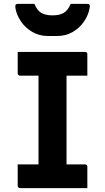

<svg xmlns="http://www.w3.org/2000/svg" viewBox="-20 -967 540 987"><path d="M322 -75H174L178 -116Q178 -133 178 -154Q178 -175 178 -192Q178 -246 178 -300Q178 -354 178 -407.5Q178 -461 178 -515.5Q178 -570 178 -625H326L322 -584Q322 -568 322 -548Q322 -528 322 -511Q322 -456 322 -401.5Q322 -347 322 -292.5Q322 -238 322 -184Q322 -130 322 -75ZM429 0H82Q80 0 78 -1Q76 -2 74.5 -3.5Q73 -5 72 -7Q71 -9 71 -11Q71 -31 71 -49Q71 -67 71 -84.5Q71 -102 71 -122H417Q420 -122 423 -120.5Q426 -119 427.5 -116.5Q429 -114 429 -111Q429 -91 429 -73.5Q429 -56 429 -38Q429 -20 429 0ZM71 -700H417Q423 -700 426 -697Q429 -694 429 -689Q429 -675 429 -661Q429 -647 429 -633.5Q429 -620 429 -606.5Q429 -593 429 -578H82Q78 -578 74.5 -581.5Q71 -585 71 -589Q71 -604 71 -617.5Q71 -631 71 -644.5Q71 -658 71 -672Q71 -686 71 -700ZM343 -947Q364 -947 385 -947Q406 -947 427 -947Q437 -947 440 -943Q443 -939 441 -927Q435 -890 412 -856.5Q389 -823 353.5 -802.5Q318 -782 274 -782H226Q182 -782 146.5 -802.5Q111 -823 88 -856.5Q65 -890 59 -927Q58 -939 60.5 -943Q63 -947 73 -947Q94 -947 115 -947Q136 -947 157 -947Q170 -914 192 -901Q214 -888 250 -888Q286 -888 308 -901Q330 -914 343 -947Z"/></svg>

Font: Recursive
Style: Bold
Weight: 700
Version: Version 1.085